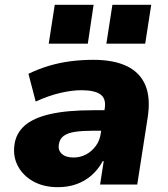

<svg xmlns="http://www.w3.org/2000/svg" viewBox="-20 -765 695 796"><path d="M220 11Q161 11 118 -13Q75 -37 54 -77Q33 -117 40 -165Q46 -212 82 -244Q118 -276 188 -292Q258 -308 365 -308H435L422 -223H366Q322 -223 291.5 -218.5Q261 -214 244 -201.5Q227 -189 224 -166Q220 -142 236.5 -127Q253 -112 285 -112Q312 -112 335.5 -124Q359 -136 376.5 -159Q394 -182 398 -214L414 -314Q421 -356 396.5 -373.5Q372 -391 317 -391Q279 -391 231 -380Q183 -369 128 -344L98 -459Q139 -479 182.5 -492Q226 -505 272 -511Q318 -517 367 -517Q452 -517 506.5 -490.5Q561 -464 583 -411Q605 -358 592 -276L549 0H395L410 -97H406Q387 -62 359.5 -38Q332 -14 297 -1.5Q262 11 220 11ZM421 -584 446 -745H607L582 -584ZM182 -584 207 -745H368L344 -584Z"/></svg>

Font: Nunito Sans 7pt Black
Style: Italic
Weight: 900
Italic angle: -9°
Version: Version 3.101;gftools[0.9.27]